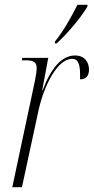

<svg xmlns="http://www.w3.org/2000/svg" viewBox="-20 -776 389 796"><path d="M208 -604 207 -596H215C261 -638 317 -705 342 -748L343 -756H301C274 -702 242 -646 208 -604ZM125 -442 31 0H71L139 -315C161 -418 217 -532 279 -532C300 -532 312 -518 312 -467C312 -461 312 -455 312 -447C336 -447 349 -462 349 -487C349 -517 332 -546 291 -546C235 -546 190 -491 157 -402H155L180 -536H73L70 -526H83C116 -526 132 -521 132 -494C132 -483 130 -466 125 -442Z"/></svg>

Font: Noto Serif Display ExtraCondensed ExtraLight
Style: Italic
Weight: 200
Width: 2
Italic angle: -12°
Designer: Monotype Design Team
Foundry: Monotype Imaging Inc.
Version: Version 2.009